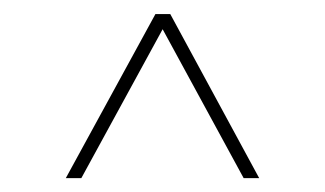

<svg xmlns="http://www.w3.org/2000/svg" viewBox="-20 -726 460 272"><path d="M210.4 -684.6 95.2 -473.6H73.2L200.2 -706.1H221.2L347.2 -473.6H325.2Z"/></svg>

Font: Fortheenas_01
Style: Regular
Weight: 100
Designer: Situjuh Nazara
Version: Version 1.10 September 8, 2014